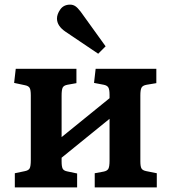

<svg xmlns="http://www.w3.org/2000/svg" viewBox="-20 -809 739 829"><path d="M44 0V-61L87 -70Q103 -73 108 -82Q113 -91 113 -118V-397Q113 -421 108 -429.5Q103 -438 88 -441L41 -451L48 -512H310V-450L271 -443Q255 -440 250.5 -430.5Q246 -421 246 -396V-217L453 -385V-400Q453 -422 448 -431Q443 -440 428 -443L386 -451L393 -512H655V-450L613 -443Q596 -440 591 -430.5Q586 -421 586 -397V-112Q586 -90 591 -81.5Q596 -73 612 -70L657 -61V0H389V-61L427 -68Q443 -71 448 -80.5Q453 -90 453 -115V-296L246 -128V-112Q246 -90 250.5 -81Q255 -72 270 -69L313 -60V0ZM404 -577 263 -672Q226 -697 226 -729Q226 -748 240.5 -768.5Q255 -789 283 -789Q295 -789 305 -782.5Q315 -776 328 -759L436 -609Z"/></svg>

Font: Literata SemiBold
Style: Regular
Weight: 600
Designer: Latin by Veronika Burian and Jose Scaglione. Greek by Irene Vlachou. Cyrillic by Vera Evstafieva.
Foundry: TypeTogether
Version: Version 3.103; ttfautohint (v1.8.4.7-5d5b);gftools[0.9.29]